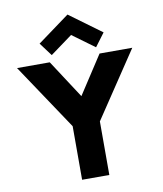

<svg xmlns="http://www.w3.org/2000/svg" viewBox="-114 -1215 1107 1306"><g transform="rotate(-10 439.5 -562.0)"><path d="M41.5 -825 345.5 -370V0H533.5V-370L837.5 -825H611.5L439.5 -561L267.5 -825ZM221.5 -962 289.5 -871 442.5 -983 595.5 -871 663.5 -962 442.5 -1124Z"/></g></svg>

Font: Sztylet
Style: Bd
Weight: 700
Foundry: Cannot Into Space Fonts, PlusOne Fonts
Version: Version 0.12